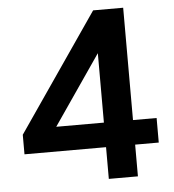

<svg xmlns="http://www.w3.org/2000/svg" viewBox="-51 -754 725 802"><g transform="rotate(-5 311.0 -353.5)"><path d="M410 -581 145 -195 122 -236H594V-133H31V-215L369 -707H495V0H373V-590Z"/></g></svg>

Font: 42dot Sans
Style: Bold
Weight: 700
Designer: 42dot
Version: Version 1.000